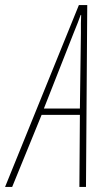

<svg xmlns="http://www.w3.org/2000/svg" viewBox="-87 -737 427 757"><path d="M86 -309 203 -606Q213 -630 219.5 -647Q226 -664 231 -678H233Q232 -664 232 -645.5Q232 -627 232 -606L228 -309ZM-67 0H-39L77 -284H228L226 0H252L257 -717H224Z"/></svg>

Font: Noto Sans Display Condensed Thin
Style: Italic
Weight: 250
Width: 3
Italic angle: -12°
Designer: Monotype Design Team
Foundry: Monotype Imaging Inc.
Version: Version 1.900